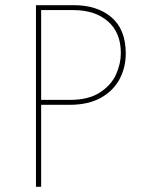

<svg xmlns="http://www.w3.org/2000/svg" viewBox="-20 -722 570 742"><path d="M466 -515Q466 -462 442.5 -417Q419 -372 370.5 -344.5Q322 -317 250 -317H139V0H119V-702H265Q356 -702 411 -655Q466 -608 466 -515ZM447 -517Q447 -596 397 -639.5Q347 -683 264 -683H139V-336H250Q322 -336 366 -364.5Q410 -393 428.5 -434.5Q447 -476 447 -517Z"/></svg>

Font: Josefin Sans Thin
Style: Regular
Weight: 250
Designer: Santiago Orozco
Foundry: Typemade
Version: Version 2.000